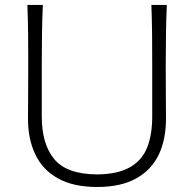

<svg xmlns="http://www.w3.org/2000/svg" viewBox="-20 -734 772 764"><path d="M366.7 10C430 10 481.9 -1.4 522.4 -24.3C562.9 -46.7 592.4 -78.6 611.9 -119C631 -159.5 640.5 -207.1 640.5 -261.4C640.5 -282.9 640.5 -313.3 640 -352.9C639.5 -392.4 639.5 -433.3 639.5 -476.2C639.5 -520.5 640 -561 640.5 -598.1C641 -635.2 641.9 -673.8 643.8 -714.3H582.4C583.8 -673.8 584.8 -635.2 585.2 -598.1C585.7 -561 585.7 -520.5 585.7 -476.2V-271C585.7 -221.9 579 -180.5 565.2 -146.2C551.4 -111.9 528.1 -85.7 496.2 -68.1C464.3 -50 421 -40.5 366.7 -40C285.2 -40.5 228.6 -61 195.7 -101C162.9 -141 146.2 -197.1 146.2 -270V-476.2C146.2 -520.5 146.7 -561 147.1 -598.1C147.6 -635.2 148.6 -673.8 150.5 -714.3H89C90.5 -673.8 91.4 -635.2 91.9 -598.1C92.4 -561 92.4 -520.5 92.4 -476.2C92.4 -433.3 92.4 -392.4 91.9 -352.9C91.4 -313.3 91.4 -282.9 91.4 -261.4C91.4 -207.6 101 -160 120.5 -119.5C140 -78.6 170 -46.7 210.5 -24.3C251 -1.4 303.3 10 366.7 10Z"/></svg>

Font: Pinar Light
Style: Regular
Weight: 300
Designer: Amin Abedi
Version: Version 2.00;September 9, 2021;FontCreator 13.0.0.2683 64-bi